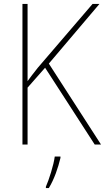

<svg xmlns="http://www.w3.org/2000/svg" viewBox="-20 -734 533 975"><path d="M493 0 228 -411 485 -714H450L172 -390C150 -362 132 -339 120 -322V-714H94V0H120V-289L209 -390L461 0ZM287 68V61H258C253 103 228 181 213 214V221H228C256 175 275 118 287 68Z"/></svg>

Font: Noto Sans Armenian SemiCondensed Thin
Style: Regular
Weight: 100
Width: 4
Designer: Monotype Design Team
Foundry: Monotype Imaging Inc.
Version: Version 2.008